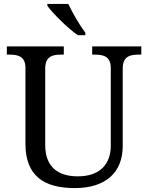

<svg xmlns="http://www.w3.org/2000/svg" viewBox="-20 -951 757 981"><path d="M378 -771H416V-784C387 -822 350 -886 329 -931H222V-921C247 -886 325 -807 378 -771ZM362 10C521 10 607 -71 607 -204V-600C607 -663 644 -672 689 -672H702V-714H451V-672H464C508 -672 546 -663 546 -604V-206C546 -115 493 -50 378 -50C281 -50 211 -94 211 -210V-600C211 -663 248 -672 293 -672H306V-714H15V-672H28C72 -672 110 -663 110 -604V-216C110 -53 204 10 362 10Z"/></svg>

Font: Noto Nastaliq Urdu
Style: Regular
Weight: 400
Designer: Monotype Design Team (Patrick Giasson: type design, Kamal Mansour: OpenType code, Glenda Bellarosa). Updated by Simon Co
Foundry: Monotype Imaging Inc., Simon Cozens
Version: Version 3.009